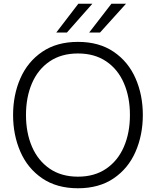

<svg xmlns="http://www.w3.org/2000/svg" viewBox="-20 -997 834 1027"><path d="M50 -382Q50 -489 89 -578Q128 -667 206 -720Q284 -773 397 -773Q510 -773 588 -720Q666 -667 705 -578Q744 -489 744 -382Q744 -275 705 -185.5Q666 -96 588 -43Q510 10 397 10Q284 10 206 -43Q128 -96 89 -185.5Q50 -275 50 -382ZM675 -382Q675 -477 643 -551.5Q611 -626 548.5 -668.5Q486 -711 397 -711Q308 -711 245.5 -668.5Q183 -626 151 -551.5Q119 -477 119 -382Q119 -287 151 -212.5Q183 -138 245.5 -95Q308 -52 397 -52Q486 -52 548.5 -95Q611 -138 643 -212.5Q675 -287 675 -382ZM338 -823H281L399 -977H474ZM515 -823H457L576 -977H654Z"/></svg>

Font: Open Sauce Sans Light
Style: Regular
Weight: 300
Designer: Alfredo Marco Pradil
Foundry: Creative Sauce Fz LLC
Version: Version 1.477